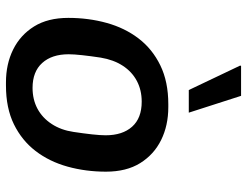

<svg xmlns="http://www.w3.org/2000/svg" viewBox="-110 -688 809 628"><g transform="rotate(90 294.0 -374.5)"><path d="M250 10Q190 10 142.5 -13.5Q95 -37 67 -82Q39 -127 39 -194Q39 -260 55.5 -319.5Q72 -379 106.5 -424Q141 -469 194.5 -495Q248 -521 321 -521H331Q391 -521 438.5 -497.5Q486 -474 514 -429Q542 -384 542 -317Q542 -251 525.5 -191.5Q509 -132 474.5 -87Q440 -42 387 -16Q334 10 260 10ZM268 -77Q306 -77 336 -93Q366 -109 386 -139.5Q406 -170 412 -211Q417 -244 420 -271.5Q423 -299 423 -316Q423 -371 395 -402.5Q367 -434 313 -434Q275 -434 245 -418Q215 -402 195.5 -372Q176 -342 169 -300Q164 -267 161 -239.5Q158 -212 158 -195Q158 -140 186.5 -108.5Q215 -77 268 -77ZM275 -588 195 -756 196 -759H294L349 -588Z"/></g></svg>

Font: Chivo Medium
Style: Italic
Weight: 500
Italic angle: -8.05°
Designer: Hector Gatti
Foundry: Omnibus-Type
Version: Version 2.002